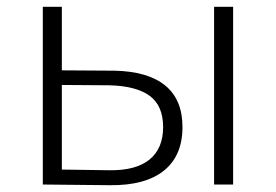

<svg xmlns="http://www.w3.org/2000/svg" viewBox="-20 -543 812 565"><path d="M162 -44 302 -42Q380 -41 420 -73.5Q460 -106 460 -169Q460 -232 420.5 -261Q381 -290 302 -292L162 -293ZM162 -336 317 -335Q415 -333 466 -291.5Q517 -250 517 -169Q517 -85 462.5 -41Q408 3 304 2L106 0V-523H162ZM666 0H610V-523H666Z"/></svg>

Font: Montserrat-Alt1 Light
Style: Regular
Weight: 300
Designer: Differentunic
Foundry: Differentunic
Version: Version 7.222